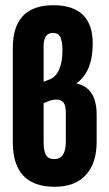

<svg xmlns="http://www.w3.org/2000/svg" viewBox="-20 -709 418 735"><path d="M189 6Q29 6 29 -165V-525Q29 -689 184 -689Q335 -689 335 -542Q335 -435 273 -390V-389Q310 -382 330 -352.5Q350 -323 350 -268V-166Q350 -84 308.5 -39Q267 6 189 6ZM147 -396 170 -405Q194 -414 206.5 -443Q219 -472 219 -516Q219 -551 211 -567Q203 -583 183 -583Q147 -583 147 -533ZM188 -100Q232 -100 232 -167V-278Q232 -305 223 -316.5Q214 -328 195 -328Q183 -328 170.5 -323.5Q158 -319 147 -314V-165Q147 -131 156 -115.5Q165 -100 188 -100Z"/></svg>

Font: Sofia Sans Extra Condensed ExtraBold
Style: Regular
Weight: 800
Designer: Botio Nikoltchev, Ani Petrova
Foundry: lettersoup
Version: Version 4.101; ttfautohint (v1.8.4.7-5d5b)